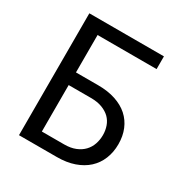

<svg xmlns="http://www.w3.org/2000/svg" viewBox="-165 -841 930 970"><g transform="rotate(30 300.0 -355.5)"><path d="M514.2 -636.7V-710.9H79.1V0H299.8Q356.4 0 400.6 -15.4Q444.8 -30.8 475.1 -58.6Q505.4 -86.4 521.2 -125.5Q537.1 -164.6 537.1 -211.4Q537.1 -258.8 521.2 -296.9Q505.4 -335 475.1 -362.3Q444.8 -389.2 400.6 -403.8Q356.4 -418.5 299.8 -418.5H169.9V-636.7ZM169.9 -344.7H299.8Q337.9 -344.7 365.5 -334.2Q393.1 -323.7 411.1 -306.2Q429.2 -288.1 437.7 -263.9Q446.3 -239.7 446.3 -212.4Q446.3 -184.6 437.7 -159.4Q429.2 -134.3 411.1 -115.2Q393.1 -96.2 365.5 -85Q337.9 -73.7 299.8 -73.7H169.9Z"/></g></svg>

Font: RobotoMono Nerd Font
Style: Regular
Weight: 400
Monospace: yes
Designer: Google
Version: Version 3.000;Nerd Fonts 3.2.1